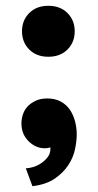

<svg xmlns="http://www.w3.org/2000/svg" viewBox="-20 -506 339 663"><path d="M81 -335Q56 -360 56 -398Q56 -436 81 -461Q106 -486 147 -486Q188 -486 213 -461Q238 -436 238 -398Q238 -360 213 -335Q188 -310 147 -310Q106 -310 81 -335ZM245 -41Q245 -19 239 9.5Q233 38 216 64Q199 90 169.5 110.5Q140 131 92 137L69 75Q81 75 95.5 70.5Q110 66 123 57Q136 48 145 36Q154 24 154 9V3Q145 6 135 6Q103 6 78.5 -18.5Q54 -43 54 -80Q54 -95 59 -110.5Q64 -126 75 -138Q86 -150 103 -158Q120 -166 143 -166Q170 -166 189.5 -155.5Q209 -145 221 -127.5Q233 -110 239 -87.5Q245 -65 245 -41Z"/></svg>

Font: Post Grotesk Bold
Style: Bold
Weight: 700
Version: Version 1.0